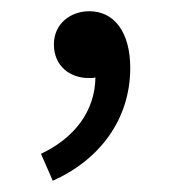

<svg xmlns="http://www.w3.org/2000/svg" viewBox="-20 -137 310 342"><path d="M74 185C157 148 212 76 212 -16C212 -79 184 -117 139 -117C106 -117 76 -95 76 -58C76 -19 105 2 138 2C142 2 146 2 150 1C149 62 112 109 53 137Z"/></svg>

Font: Noto Sans CJK JP DemiLight
Style: Regular
Weight: 350
Designer: Ryoko NISHIZUKA (kana & ideographs); Paul D. Hunt (Latin, Greek & Cyrillic); Wenlong ZHANG (bopomofo); Sandoll Communica
Foundry: Adobe Systems Incorporated
Version: Version 1.004;PS 1.004;hotconv 1.0.82;makeotf.lib2.5.63406